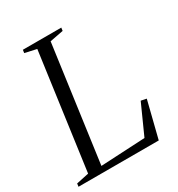

<svg xmlns="http://www.w3.org/2000/svg" viewBox="-188 -859 904 974"><g transform="rotate(-30 264.0 -371.5)"><path d="M-12.5 0 -10 -18 63 -33.5 156 -710 88 -725 90.5 -743H315.5L313 -725L234 -710L141 -33.5L401 -47L479 -220.5L511 -214L457.5 0Z"/></g></svg>

Font: Merriweather 144pt Light
Style: Italic
Weight: 300
Italic angle: -7.8°
Version: Version 2.101